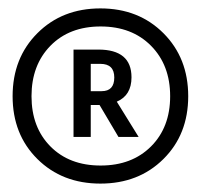

<svg xmlns="http://www.w3.org/2000/svg" viewBox="-20 -808 478 457"><path d="M100 -699Q55 -653 55 -579Q55 -505 100 -459.5Q145 -414 219.5 -414Q294 -414 339.5 -459.5Q385 -505 385 -579Q385 -653 339.5 -699Q294 -745 219.5 -745Q145 -745 100 -699ZM369 -729Q428 -670 428 -579Q428 -488 369 -429.5Q310 -371 219 -371Q128 -371 69 -429.5Q10 -488 10 -579Q10 -670 69 -729Q128 -788 219 -788Q310 -788 369 -729ZM219 -656H196V-591H222Q252 -591 252 -623.5Q252 -656 219 -656ZM196 -482H155V-690H214Q293 -690 293 -624Q293 -581 258 -566L310 -482H262L217 -558H196Z"/></svg>

Font: Hind Jalandhar Light
Style: Regular
Weight: 300
Designer: Namrata Goyal
Foundry: Indian Type Foundry
Version: Version 0.702;PS 1.0;hotconv 1.0.81;makeotf.lib2.5.63406